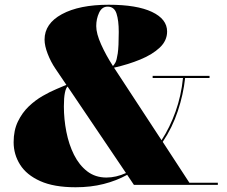

<svg xmlns="http://www.w3.org/2000/svg" viewBox="-20 -780 958 810"><path d="M624 -460H864V-451H761Q753.5 -381.5 730.2 -311.5Q707 -241.5 666.5 -181.5L779 -9H899V0H545L516.5 -42.5Q471.5 -17.5 417.2 -3.8Q363 10 299 10Q207.5 10 149.8 -16Q92 -42 64.8 -85.2Q37.5 -128.5 37.5 -180Q37.5 -230 55.5 -267.2Q73.5 -304.5 101.2 -331Q129 -357.5 160 -375.2Q191 -393 218 -404.2Q245 -415.5 260 -422L214 -490Q194.5 -518.5 181.2 -552.8Q168 -587 168 -613Q168 -680.5 241.2 -720.2Q314.5 -760 439 -760Q557 -760 621 -729.8Q685 -699.5 685 -647Q685 -608.5 654 -579.2Q623 -550 572 -529Q521 -508 461 -494.5Q462.5 -492.5 464 -490L661.5 -188.5Q696.5 -242 720.5 -309Q744.5 -376 752 -451H624ZM386 -670Q386 -638.5 406.5 -592.8Q427 -547 456.5 -501.5Q461 -506 466.8 -516Q472.5 -526 476.8 -555Q481 -584 481 -645Q481 -693.5 471.5 -722.8Q462 -752 434 -752Q410 -752 398 -726.2Q386 -700.5 386 -670ZM249.5 -331Q249.5 -277 260 -223.8Q270.5 -170.5 292.2 -127Q314 -83.5 348 -57.2Q382 -31 429 -31Q469.5 -31 511.5 -50L265 -415Q258 -409 253.8 -388.5Q249.5 -368 249.5 -331Z"/></svg>

Font: Bodoni* 24pt Fatface
Style: Regular
Weight: 900
Version: Version 2.3